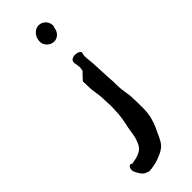

<svg xmlns="http://www.w3.org/2000/svg" viewBox="-279 -712 899 899"><g transform="rotate(-45 171.0 -262.0)"><path d="M48 117C57 135 67 152 84 158C90 161 96 163 101 163C118 162 134 159 150 155C177 146 207 135 225 114C242 93 251 64 264 39C277 11 287 -25 287 -64V-91C287 -105 286 -121 286 -133C286 -163 277 -188 277 -215C276 -226 276 -239 276 -250C275 -267 274 -283 273 -299C273 -306 273 -313 272 -320L271 -344C270 -369 269 -391 266 -413L265 -433C265 -436 266 -438 266 -441L269 -454C264 -469 233 -473 218 -464L212 -459C209 -454 208 -449 208 -444C211 -434 212 -421 213 -410C212 -405 212 -398 210 -391C207 -387 204 -383 200 -381C192 -371 184 -364 176 -355C176 -344 177 -330 177 -318C177 -287 186 -260 186 -228C186 -214 188 -197 188 -182C188 -173 188 -164 187 -155C187 -116 180 -84 173 -53C168 -28 166 4 156 24C142 70 104 75 66 82L64 79C52 71 36 93 48 117ZM165 -635C161 -606 186 -581 213 -581C237 -581 257 -601 259 -627L262 -633C266 -663 242 -687 215 -687C188 -687 167 -661 165 -635Z"/></g></svg>

Font: Hussar Pisanka
Style: Regular
Weight: 400
Designer: Robert Jablonski
Foundry: Cannot Into Space Fonts
Version: Version 1.070